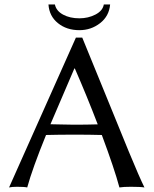

<svg xmlns="http://www.w3.org/2000/svg" viewBox="-20 -824 679 847"><path d="M411.1 -275.4Q363.8 -398.9 310.1 -522H308.1L202.6 -275.9Q211.4 -275.9 251 -274.9Q290.5 -273.9 307.1 -273.9Q362.3 -273.9 411.1 -275.4ZM183.1 -228.5Q122.6 -79.6 100.1 2.9Q87.9 0 55.2 0Q32.2 0 20 2.9L314.9 -658.2H342.8Q376 -578.6 439.2 -422.4Q502.4 -266.1 548.8 -153.8Q595.2 -41.5 617.2 2.9Q600.1 0 557.1 0Q523.9 0 506.8 2.9Q484.9 -79.1 429.2 -228.5Q373 -230 312 -230Q240.2 -230 183.1 -228.5ZM465.8 -804.2Q461.4 -752.9 421.6 -721.9Q381.8 -690.9 330.1 -690.9Q273.9 -690.9 235.6 -721.9Q197.3 -752.9 193.8 -804.2H222.2Q228 -775.9 258.3 -759.5Q288.6 -743.2 330.1 -743.2Q369.1 -743.2 401.1 -759.8Q433.1 -776.4 438 -804.2Z"/></svg>

Font: Linux Biolinum
Style: Regular
Weight: 400
Designer: Philipp H. Poll
Foundry: Philipp H. Poll
Version: Version 0.6.4